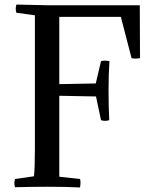

<svg xmlns="http://www.w3.org/2000/svg" viewBox="-20 -819 662 842"><path d="M133 -163V-752L52 -763Q46 -781 52 -799L189 -796H593L594 -564Q572 -560 557 -564L510 -745H240V-450L400 -453L423 -551Q438 -555 460 -551Q456 -495 456 -422Q456 -355 459 -292Q441 -286 423 -292L401 -396L240 -399V-44L331 -34Q335 -19 331 3Q268 0 189 0Q130 0 46 2Q40 -16 46 -34L129 -46Q133 -84 133 -163Z"/></svg>

Font: Adamina
Style: Regular
Weight: 400
Designer: Cyreal (www.cyreal.org)
Foundry: Alexei Vanyashin
Version: Version 1.013